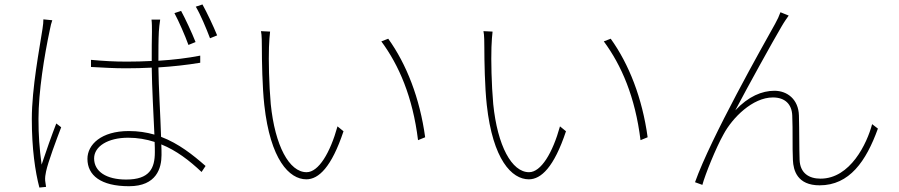

<svg xmlns="http://www.w3.org/2000/svg" viewBox="-20 -818 4040 863"><path d="M859 -629C843 -670 812 -736 794 -769L764 -759C783 -724 812 -658 827 -616ZM175 -731C175 -720 174 -707 171 -688C158 -602 123 -423 123 -283C123 -150 138 -47 157 25L187 22C186 15 184 3 183 -6C182 -19 184 -34 187 -47C196 -90 234 -191 255 -246L233 -263C215 -217 185 -133 167 -78C157 -154 153 -208 153 -284C153 -406 179 -567 204 -684C207 -702 211 -715 215 -727ZM676 -134C676 -61 652 -11 547 -11C458 -11 403 -47 403 -106C403 -160 465 -199 556 -199C598 -199 638 -192 675 -180C676 -162 676 -146 676 -134ZM880 -568C824 -557 759 -549 692 -545C692 -588 692 -640 694 -676C695 -694 697 -710 700 -730H661C663 -715 663 -694 663 -675C662 -639 662 -596 662 -544C625 -542 587 -541 549 -541C493 -541 443 -544 389 -549V-517C445 -514 492 -511 546 -511C585 -511 623 -512 662 -514C663 -427 670 -302 674 -213C639 -223 601 -229 559 -229C435 -229 373 -168 373 -104C373 -30 433 19 560 19C684 19 706 -63 706 -121C706 -136 706 -152 705 -169C772 -142 831 -97 886 -45L904 -72C847 -122 783 -173 704 -203C701 -302 693 -423 692 -515C756 -519 820 -526 880 -536ZM860 -788C881 -753 907 -691 924 -646L956 -659C939 -701 909 -764 890 -798Z M1194 -676 1153 -678C1157 -662 1157 -622 1157 -603C1157 -548 1159 -426 1168 -346C1195 -101 1280 -12 1357 -12C1412 -12 1470 -66 1524 -228L1497 -250C1464 -131 1412 -44 1358 -44C1280 -44 1216 -163 1197 -350C1189 -440 1187 -547 1189 -606C1190 -630 1192 -664 1194 -676ZM1725 -644 1694 -632C1773 -525 1835 -383 1859 -188L1891 -201C1867 -377 1807 -530 1725 -644Z M2194 -676 2153 -678C2157 -662 2157 -622 2157 -603C2157 -548 2159 -426 2168 -346C2195 -101 2280 -12 2357 -12C2412 -12 2470 -66 2524 -228L2497 -250C2464 -131 2412 -44 2358 -44C2280 -44 2216 -163 2197 -350C2189 -440 2187 -547 2189 -606C2190 -630 2192 -664 2194 -676ZM2725 -644 2694 -632C2773 -525 2835 -383 2859 -188L2891 -201C2867 -377 2807 -530 2725 -644Z M3525 -748 3488 -763C3482 -746 3475 -731 3464 -711C3411 -616 3175 -199 3104 1L3137 13C3149 -32 3198 -154 3232 -214C3272 -289 3363 -380 3454 -380C3508 -380 3539 -350 3541 -299C3544 -231 3541 -159 3544 -98C3546 -53 3563 15 3664 15C3798 15 3873 -93 3926 -240L3900 -260C3877 -173 3802 -15 3668 -15C3616 -15 3576 -40 3574 -100C3572 -154 3573 -227 3571 -299C3569 -371 3519 -410 3461 -410C3405 -410 3344 -385 3285 -322C3339 -425 3454 -633 3493 -699C3505 -720 3518 -738 3525 -748Z"/></svg>

Font: Noto Sans Japanese Thin
Style: Regular
Weight: 100
Designer: Ryoko NISHIZUKA (kana & ideographs); Paul D. Hunt (Latin, Greek & Cyrillic); Wenlong ZHANG (bopomofo); Sandoll Communica
Foundry: Adobe Systems Incorporated
Version: Version 1.000;PS 1;hotconv 1.0.78;makeotf.lib2.5.61930